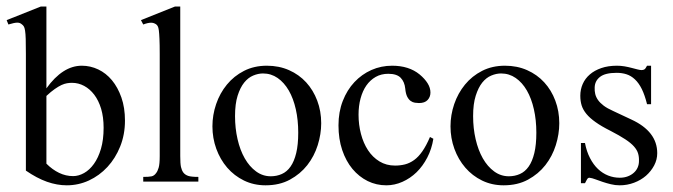

<svg xmlns="http://www.w3.org/2000/svg" viewBox="-23 -594 2032 580"><path d="M354.5 -229.5Q354.5 -187.5 340.1 -151.6Q325.7 -115.7 301.5 -89.6Q277.3 -63.5 245.6 -48.8Q213.9 -34.2 178.7 -34.2Q149.4 -34.2 118.9 -44.9Q88.4 -55.7 55.2 -78.6V-430.7Q55.2 -459.5 54.7 -476.1Q54.2 -492.7 52.7 -501.7Q51.3 -510.7 48.8 -514.4Q46.4 -518.1 43 -520.5Q37.1 -525.9 28.6 -525.6Q20 -525.4 2.4 -520L-2.9 -533.2L100.1 -574.2H117.2V-327.1Q166.5 -395.5 224.1 -395.5Q250 -395.5 273.7 -384.3Q297.4 -373 315.2 -351.6Q333 -330.1 343.8 -299.3Q354.5 -268.6 354.5 -229.5ZM290 -208Q290 -240.2 282.5 -265.4Q274.9 -290.5 261.7 -307.9Q248.5 -325.2 231.2 -334.5Q213.9 -343.8 194.3 -343.8Q187 -343.8 179.4 -342.5Q171.9 -341.3 162.8 -337.2Q153.8 -333 142.6 -325.2Q131.3 -317.4 117.2 -304.2V-99.6Q135.3 -81.5 155.5 -71.8Q175.8 -62 197.8 -62Q214.4 -62 231 -71.3Q247.6 -80.6 260.7 -98.9Q273.9 -117.2 282 -144.5Q290 -171.9 290 -208Z M409.7 -45.4V-59.6Q426.8 -59.6 434.8 -61.3Q442.9 -63 448.7 -71.3Q453.1 -76.7 456.3 -87.6Q459.5 -98.6 459.5 -122.6V-431.2Q459.5 -460 458.7 -476.8Q458 -493.7 456.8 -502.4Q455.6 -511.2 453.6 -514.6Q451.7 -518.1 448.7 -520.5Q441.4 -525.4 433.6 -525.4Q423.8 -525.4 409.7 -520L402.8 -533.2L505.4 -574.2H521.5V-122.6Q521.5 -99.6 523.7 -89.6Q525.9 -79.6 530.8 -72.8Q536.1 -65.9 545.4 -62.7Q554.7 -59.6 576.2 -59.6V-45.4Z M947.3 -221.7Q947.3 -189 936.8 -155.5Q926.3 -122.1 905.3 -95.2Q884.3 -68.4 852.8 -51.3Q821.3 -34.2 779.3 -34.2Q743.7 -34.2 714.1 -48.6Q684.6 -63 663.3 -87.6Q642.1 -112.3 630.4 -144.5Q618.7 -176.8 618.7 -212.4Q618.7 -246.6 629.9 -279.5Q641.1 -312.5 662.4 -338.4Q683.6 -364.3 714.1 -379.9Q744.6 -395.5 783.2 -395.5Q819.8 -395.5 850.1 -382.1Q880.4 -368.7 901.9 -345.2Q923.3 -321.8 935.3 -290Q947.3 -258.3 947.3 -221.7ZM877.9 -193.4Q877.9 -231.4 870.6 -263.9Q863.3 -296.4 849.4 -320.6Q835.4 -344.7 815.7 -358.4Q795.9 -372.1 771.5 -372.1Q756.8 -372.1 741.7 -365.7Q726.6 -359.4 714.6 -344.5Q702.6 -329.6 694.8 -304.9Q687 -280.3 687 -243.2Q687 -206.5 694.6 -173.6Q702.1 -140.6 716.3 -115.7Q730.5 -90.8 750.5 -76.2Q770.5 -61.5 794.9 -61.5Q813 -61.5 828.4 -68.4Q843.8 -75.2 854.7 -90.8Q865.7 -106.4 871.8 -131.6Q877.9 -156.7 877.9 -193.4Z M1286.1 -174.8Q1281.2 -144 1267.8 -118.2Q1254.4 -92.3 1235.4 -73.7Q1216.3 -55.2 1192.6 -44.7Q1168.9 -34.2 1144 -34.2Q1113.8 -34.2 1087.6 -47.1Q1061.5 -60.1 1041.7 -83.7Q1022 -107.4 1010.7 -140.9Q999.5 -174.3 999.5 -215.3Q999.5 -255.9 1012.5 -289.1Q1025.4 -322.3 1047.6 -345.9Q1069.8 -369.6 1099.1 -382.6Q1128.4 -395.5 1161.6 -395.5Q1212.4 -395.5 1244.6 -369.1Q1260.3 -356 1268.8 -342.3Q1277.3 -328.6 1277.3 -314.5Q1277.3 -301.3 1268.8 -292Q1260.3 -282.7 1242.7 -282.7Q1237.3 -282.7 1230.5 -283.7Q1223.6 -284.7 1217.5 -289.1Q1211.4 -293.5 1207 -302.2Q1202.6 -311 1201.2 -326.2Q1199.2 -346.7 1187.5 -358.9Q1175.8 -371.1 1149.9 -371.1Q1128.4 -371.1 1111.8 -361.6Q1095.2 -352.1 1083.7 -335.7Q1072.3 -319.3 1066.2 -296.6Q1060.1 -273.9 1060.1 -247.6Q1060.1 -217.3 1067.4 -189.5Q1074.7 -161.6 1088.6 -140.4Q1102.5 -119.1 1123.3 -106.4Q1144 -93.8 1170.4 -93.8Q1186 -93.8 1200.4 -97.4Q1214.8 -101.1 1228 -110.6Q1241.2 -120.1 1252.9 -137Q1264.6 -153.8 1275.9 -180.2Z M1666.5 -221.7Q1666.5 -189 1656 -155.5Q1645.5 -122.1 1624.5 -95.2Q1603.5 -68.4 1572 -51.3Q1540.5 -34.2 1498.5 -34.2Q1462.9 -34.2 1433.3 -48.6Q1403.8 -63 1382.6 -87.6Q1361.3 -112.3 1349.6 -144.5Q1337.9 -176.8 1337.9 -212.4Q1337.9 -246.6 1349.1 -279.5Q1360.4 -312.5 1381.6 -338.4Q1402.8 -364.3 1433.3 -379.9Q1463.9 -395.5 1502.4 -395.5Q1539.1 -395.5 1569.3 -382.1Q1599.6 -368.7 1621.1 -345.2Q1642.6 -321.8 1654.5 -290Q1666.5 -258.3 1666.5 -221.7ZM1597.2 -193.4Q1597.2 -231.4 1589.8 -263.9Q1582.5 -296.4 1568.6 -320.6Q1554.7 -344.7 1534.9 -358.4Q1515.1 -372.1 1490.7 -372.1Q1476.1 -372.1 1460.9 -365.7Q1445.8 -359.4 1433.8 -344.5Q1421.9 -329.6 1414.1 -304.9Q1406.2 -280.3 1406.2 -243.2Q1406.2 -206.5 1413.8 -173.6Q1421.4 -140.6 1435.5 -115.7Q1449.7 -90.8 1469.7 -76.2Q1489.7 -61.5 1514.2 -61.5Q1532.2 -61.5 1547.6 -68.4Q1563 -75.2 1574 -90.8Q1585 -106.4 1591.1 -131.6Q1597.2 -156.7 1597.2 -193.4Z M1962.4 -131.3Q1962.4 -111.8 1953.1 -94.2Q1943.8 -76.7 1928.5 -63.2Q1913.1 -49.8 1892.3 -42Q1871.6 -34.2 1849.1 -34.2Q1835.4 -34.2 1822.5 -37.4Q1809.6 -40.5 1797.9 -44.4Q1786.1 -48.3 1775.9 -52.2Q1765.6 -56.2 1757.3 -57.1Q1752.9 -57.1 1749.8 -51.3Q1746.6 -45.4 1744.1 -40.5H1731.9V-162.1H1744.1Q1749 -136.2 1759.3 -116.5Q1769.5 -96.7 1783.4 -83.5Q1797.4 -70.3 1814.2 -63.7Q1831.1 -57.1 1849.1 -57.1Q1862.8 -57.1 1873.5 -61.3Q1884.3 -65.4 1891.8 -72.3Q1899.4 -79.1 1903.3 -88.1Q1907.2 -97.2 1907.2 -107.4Q1907.7 -120.1 1904.5 -130.6Q1901.4 -141.1 1892.1 -151.6Q1882.8 -162.1 1865.7 -173.3Q1848.6 -184.6 1821.3 -198.7Q1793.9 -212.4 1776.4 -224.9Q1758.8 -237.3 1748.5 -249.8Q1738.3 -262.2 1734.1 -275.4Q1730 -288.6 1730 -304.7Q1730 -323.7 1737.3 -340.3Q1744.6 -356.9 1758.8 -369.1Q1772.9 -381.3 1793.5 -388.4Q1814 -395.5 1840.8 -395.5Q1852.1 -395.5 1863.5 -393.6Q1875 -391.6 1885 -388.9Q1895 -386.2 1902.8 -384.3Q1910.6 -382.3 1915 -382.3Q1920.4 -382.3 1923.8 -384.5Q1927.2 -386.7 1931.6 -395.5H1943.8V-279.3H1931.6Q1924.8 -306.6 1915.8 -325Q1906.7 -343.3 1895 -354.2Q1883.3 -365.2 1869.6 -369.6Q1856 -374 1839.8 -374Q1805.2 -374 1789.6 -361.8Q1773.9 -349.6 1773.4 -329.6Q1772.9 -319.3 1775.1 -310.1Q1777.3 -300.8 1783.4 -292Q1789.6 -283.2 1800.5 -274.9Q1811.5 -266.6 1829.1 -258.8L1884.3 -232.9Q1962.4 -196.8 1962.4 -131.3Z"/></svg>

Font: Surma
Style: Regular
Weight: 400
Designer: Sue Lloyd-Williams
Foundry: Sylheti Translation And Research
Version: Version 3.000